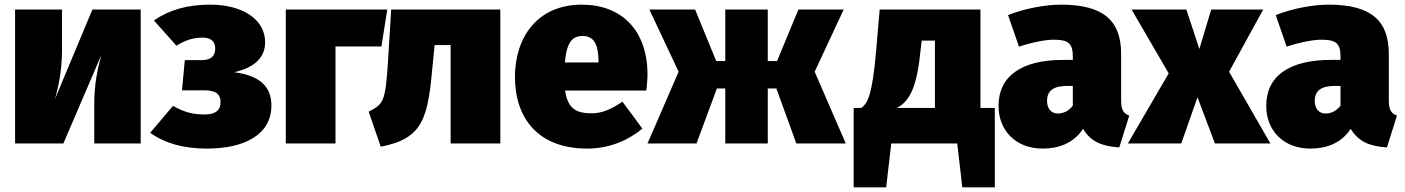

<svg xmlns="http://www.w3.org/2000/svg" viewBox="-20 -618 6053 827"><path d="M586 -577H378L217 -192C234 -252 247 -321 247 -400V-577H45V0H253L416 -380C400 -321 386 -253 386 -173V0H586Z M886 -598C788 -598 710 -576 643 -530L740 -421C777 -444 810 -456 853 -456C888 -456 907 -440 907 -410C907 -378 891 -359 848 -359H776L764 -229H862C912 -229 930 -210 930 -178C930 -146 912 -125 862 -125C815 -125 778 -132 725 -162L627 -46C690 -1 770 22 870 22C1037 22 1149 -40 1149 -164C1149 -249 1094 -293 989 -307C1076 -327 1122 -370 1122 -436C1122 -537 1021 -598 886 -598Z M1425 0V-418H1623L1648 -577H1211V0Z M1665 -577 1651 -350C1640 -180 1632 -170 1568 -137L1620 14C1805 -22 1823 -110 1844 -342L1852 -424H1921V0H2135V-577Z M2769 -296C2769 -489 2656 -598 2486 -598C2294 -598 2198 -456 2198 -287C2198 -109 2298 22 2509 22C2610 22 2690 -17 2747 -64L2661 -180C2611 -146 2571 -130 2530 -130C2467 -130 2426 -145 2414 -228H2764C2766 -248 2769 -278 2769 -296ZM2558 -349H2413C2421 -437 2445 -463 2490 -463C2545 -463 2557 -415 2558 -356Z M3614 -577H3419L3327 -355H3287V-577H3104V-355H3065L2974 -577H2777L2903 -309L2769 0H2980L3068 -237H3104V0H3287V-237H3324L3410 0H3623L3489 -309Z M4203 -153V-577H3769L3753 -392C3737 -212 3719 -175 3690 -153H3657V189H3797L3819 0H4103L4125 189H4265V-153ZM4007 -153H3843C3903 -184 3931 -253 3946 -409L3950 -443H4007Z M4809 -187V-386C4809 -528 4734 -598 4550 -598C4484 -598 4395 -582 4322 -553L4369 -417C4426 -436 4484 -447 4518 -447C4581 -447 4601 -432 4601 -374V-360H4560C4378 -360 4281 -289 4281 -162C4281 -55 4356 22 4471 22C4537 22 4603 1 4645 -63C4678 -8 4726 12 4801 17L4844 -120C4818 -130 4809 -146 4809 -187ZM4537 -129C4508 -129 4490 -150 4490 -183C4490 -228 4518 -248 4578 -248H4601V-163C4587 -144 4564 -129 4537 -129Z M5274 -309 5421 -577H5197L5146 -407L5090 -577H4854L5014 -302L4838 0H5068L5138 -199L5213 0H5452Z M5962 -187V-386C5962 -528 5887 -598 5703 -598C5637 -598 5548 -582 5475 -553L5522 -417C5579 -436 5637 -447 5671 -447C5734 -447 5754 -432 5754 -374V-360H5713C5531 -360 5434 -289 5434 -162C5434 -55 5509 22 5624 22C5690 22 5756 1 5798 -63C5831 -8 5879 12 5954 17L5997 -120C5971 -130 5962 -146 5962 -187ZM5690 -129C5661 -129 5643 -150 5643 -183C5643 -228 5671 -248 5731 -248H5754V-163C5740 -144 5717 -129 5690 -129Z"/></svg>

Font: Glow Sans SC Normal Heavy
Style: Regular
Weight: 900
Designer: Ryoko NISHIZUKA (kana, bopomofo & ideographs); Paul D. Hunt (Latin, Greek & Cyrillic); Sandoll Communications, Soo-young
Version: Version 0.93